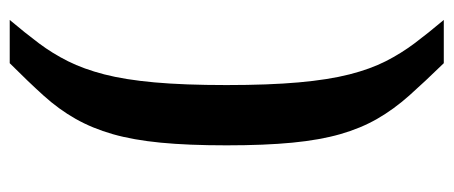

<svg xmlns="http://www.w3.org/2000/svg" viewBox="-289 -494 933 395"><g transform="rotate(-90 177.5 -296.5)"><path d="M245 150Q207 111 178.5 79Q150 47 130.5 13Q111 -21 99 -63Q87 -105 81.5 -161.5Q76 -218 76 -297Q76 -376 81.5 -432.5Q87 -489 99 -531Q111 -573 130.5 -607.5Q150 -642 178.5 -673.5Q207 -705 245 -743H334Q307 -711 286 -683Q265 -655 249 -623Q233 -591 222 -548.5Q211 -506 205.5 -445Q200 -384 200 -297Q200 -210 205.5 -148.5Q211 -87 222 -44Q233 -1 249 30.5Q265 62 286 90Q307 118 334 150Z"/></g></svg>

Font: Saira SemiExpanded SemiBold
Style: Regular
Weight: 600
Width: 6
Designer: Hector Gatti with collaboration of the Omnibus-Type team
Foundry: Omnibus-Type
Version: Version 1.101